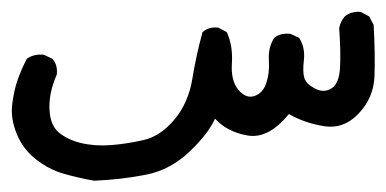

<svg xmlns="http://www.w3.org/2000/svg" viewBox="-24 -41 668 332"><path d="M138.7 271.5Q111.3 266.6 85.9 259.3Q60.5 252 38.1 234.4Q15.6 216.8 4.9 190.4Q-5.9 164.1 -2.9 139.6Q0 115.2 6.8 96.2Q13.7 77.1 22.5 60.5Q35.2 51.8 51.8 53.7L66.4 60.5Q76.2 71.3 74.2 87.9Q60.5 119.1 61.5 147Q62.5 174.8 77.1 187.5Q91.8 200.2 115.2 206.1Q138.7 211.9 166.5 210Q194.3 208 224.1 201.2Q253.9 194.3 277.8 165.5Q301.8 136.7 308.6 95.2Q315.4 53.7 326.2 14.6Q336.9 4.9 353.5 6.8L368.2 14.6Q378.9 38.1 377 68.4Q375 98.6 388.2 114.3Q401.4 129.9 416 125Q430.7 120.1 436.5 102.5Q442.4 85 440.9 63Q439.5 41 450.2 24.4Q460.9 15.6 478.5 17.6L493.2 24.4Q503.9 41 501.5 62.5Q499 84 502.4 94.2Q505.9 104.5 521 112.3Q536.1 120.1 549.3 111.8Q562.5 103.5 564 75.7Q565.4 47.9 562.5 7.8Q564.5 -3.9 572.3 -12.7Q583 -21.5 599.6 -20.5L614.3 -12.7L622.1 2Q625 54.7 623.5 91.3Q622.1 127.9 596.2 155.3Q570.3 182.6 536.6 177.2Q502.9 171.9 475.6 156.2Q440.4 199.2 404.8 193.4Q369.1 187.5 347.7 164.1Q336.9 189.5 303.7 221.2Q270.5 252.9 228 261.2Q185.5 269.5 138.7 271.5Z"/></svg>

Font: JasonHandwriting4
Style: Regular
Weight: 400
Version: Version 1.01.21